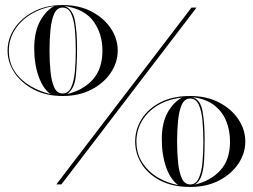

<svg xmlns="http://www.w3.org/2000/svg" viewBox="-20 -730 1001 760"><path d="M10 -530Q10 -577 37.5 -618Q65 -659 114 -684.5Q163 -710 228 -710Q293 -710 342 -684.5Q391 -659 418.5 -618Q446 -577 446 -530Q446 -483 418.5 -442Q391 -401 342 -375.5Q293 -350 228 -350Q163 -350 114 -375.5Q65 -401 37.5 -442Q10 -483 10 -530ZM385.5 -530Q385.5 -595.5 350.5 -644.8Q315.5 -694 235 -706.5Q268 -693.5 276.5 -649Q285 -604.5 285 -539Q285 -475.5 279.8 -426.5Q274.5 -377.5 245 -357.5Q309 -372.5 347.2 -415Q385.5 -457.5 385.5 -530ZM15 -530Q15 -481.5 38.8 -446.5Q62.5 -411.5 100.2 -389.5Q138 -367.5 180.5 -357.5Q151 -377.5 133.2 -426.5Q115.5 -475.5 115.5 -539Q115.5 -604.5 139 -647Q162.5 -689.5 195.5 -706.5Q142 -698 101.2 -672.8Q60.5 -647.5 37.8 -610.5Q15 -573.5 15 -530ZM758 -700 223 0H203L738 -700ZM176 -530Q176 -487 179.8 -448Q183.5 -409 194.5 -384.5Q205.5 -360 228 -360Q250.5 -360 261.8 -384.5Q273 -409 276.5 -448Q280 -487 280 -530Q280 -573 276.5 -612Q273 -651 261.8 -675.5Q250.5 -700 228 -700Q205.5 -700 194.5 -675.5Q183.5 -651 179.8 -612Q176 -573 176 -530ZM515 -170Q515 -217 540.2 -258Q565.5 -299 614.2 -324.5Q663 -350 733 -350Q798 -350 847 -324.5Q896 -299 923.5 -258Q951 -217 951 -170Q951 -123 923.5 -82Q896 -41 847 -15.5Q798 10 733 10Q663 10 614.2 -15.5Q565.5 -41 540.2 -82Q515 -123 515 -170ZM890.5 -170Q890.5 -213.5 875.2 -251.2Q860 -289 826.8 -314.2Q793.5 -339.5 740 -345.5Q773 -337 781.5 -290.8Q790 -244.5 790 -179Q790 -137 788.2 -100Q786.5 -63 778.2 -36.5Q770 -10 750 1Q814 -14 852.2 -55.8Q890.5 -97.5 890.5 -170ZM520 -170Q520 -121.5 543.8 -85.5Q567.5 -49.5 605.2 -27.2Q643 -5 685.5 2.5Q656 -17.5 638.2 -66.5Q620.5 -115.5 620.5 -179Q620.5 -244.5 644 -285.5Q667.5 -326.5 700.5 -343.5Q644.5 -337.5 604 -312.8Q563.5 -288 541.8 -250.8Q520 -213.5 520 -170ZM681 -170Q681 -127 684.8 -88Q688.5 -49 699.5 -24.5Q710.5 0 733 0Q755.5 0 766.8 -24.5Q778 -49 781.5 -88Q785 -127 785 -170Q785 -213 781.5 -252Q778 -291 766.8 -315.5Q755.5 -340 733 -340Q710.5 -340 699.5 -315.5Q688.5 -291 684.8 -252Q681 -213 681 -170Z"/></svg>

Font: Engraving Unshaded CC
Style: Bold
Weight: 700
Designer: indestructible type*
Foundry: Cowboy Collective
Version: Version 1.000